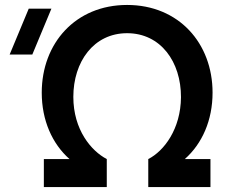

<svg xmlns="http://www.w3.org/2000/svg" viewBox="-20 -755 911 775"><path d="M157 0H411V-113C348.5 -145.5 276 -231 276 -364C276 -505.5 358 -621 493 -621C628.5 -621 711 -505.5 710.5 -362.5C709.5 -234.5 642.5 -145.5 578.5 -113V0H829.5V-113H726C796 -175 838 -269.5 838 -381C838 -580.5 701.5 -735 493 -735C285 -735 148.5 -580.5 148.5 -381C148.5 -269.5 190.5 -175 260.5 -113H157ZM19 -535H110.5L187.5 -720H96Z"/></svg>

Font: Manrope
Style: Bold
Weight: 700
Designer: Mikhail Sharanda
Foundry: Mikhail Sharanda
Version: Version 4.505;FEAKit 1.0